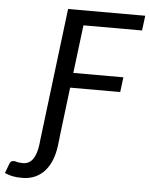

<svg xmlns="http://www.w3.org/2000/svg" viewBox="-149 -688 700 897"><g transform="rotate(5 201.5 -239.5)"><path d="M58.1 -24.4 60.1 -40 133.8 -641.6H495.6L486.8 -571.8H211.9L184.1 -346.2H418.9L410.2 -276.4H175.3L146.5 -40.5H147L142.1 -1.5Q137.7 35.2 125.7 65.4Q113.8 95.7 94.7 117.4Q75.7 139.2 49.1 151.1Q22.5 163.1 -11.7 163.1Q-39.1 163.1 -57.1 159.2Q-75.2 155.3 -93.3 147.5L-76.7 103Q-71.8 90.8 -64 89.1Q-56.2 87.4 -47.9 89.4Q-40.5 91.8 -32 93Q-23.4 94.2 -14.6 94.2Q16.1 94.2 33.2 69.3Q50.3 44.4 55.7 -1.5Z"/></g></svg>

Font: Carlito
Style: Italic
Weight: 400
Italic angle: -7°
Designer: Lukasz Dziedzic
Foundry: tyPoland Lukasz Dziedzic
Version: Version 1.104